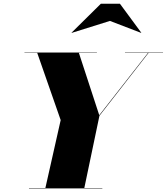

<svg xmlns="http://www.w3.org/2000/svg" viewBox="-20 -1040 920 1060"><path d="M587 -924.5 759 -858.5 760 -859.5 642 -1019.5H537L375 -859.5L376 -858.5ZM140 -2V0H545V-2H445.5L529 -401L800 -748H880V-750H670V-748H797L528 -404L415.5 -748H515V-750H115V-748H185.5L315 -377L230.5 -2Z"/></svg>

Font: Bodoni* 96pt Fatface
Style: Italic
Weight: 900
Italic angle: -13°
Version: Version 2.3